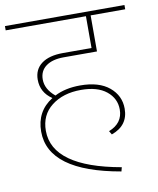

<svg xmlns="http://www.w3.org/2000/svg" viewBox="-96 -747 729 886"><g transform="rotate(-10 268.0 -304.0)"><path d="M230 -492Q177 -492 147 -470Q117 -448 117 -408Q117 -362 162 -325Q212 -351 282 -351Q370 -351 418 -311Q466 -271 466 -210Q466 -131 387 -103L377 -120Q443 -146 443 -210Q443 -262 401 -296Q359 -330 282 -330Q198 -330 144 -288Q90 -246 90 -172Q90 -2 406 54L401 73Q68 15 68 -172Q68 -267 146 -316Q94 -351 94 -411Q94 -459 129.5 -485.5Q165 -512 230 -512H364V-661H-12V-681H548V-661H386V-492Z"/></g></svg>

Font: FiraGO Thin
Style: Regular
Weight: 100
Designer: bBox Type
Foundry: bBox Type GmbH
Version: Version 1.001;PS 001.001;hotconv 1.0.88;makeotf.lib2.5.64775